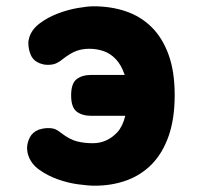

<svg xmlns="http://www.w3.org/2000/svg" viewBox="-20 -580 640 610"><path d="M535 -278Q535 -203 516 -148.5Q497 -94 463 -59Q429 -24 382.5 -7Q336 10 281 10Q260 10 227.5 5.5Q195 1 163 -10.5Q131 -22 105 -40.5Q79 -59 70 -86Q68 -92 67 -98Q66 -104 66 -109Q66 -126 74.5 -143Q83 -160 103 -168Q109 -170 116.5 -171.5Q124 -173 133 -173Q147 -173 155.5 -169.5Q164 -166 175 -157Q201 -137 224 -131Q247 -125 275 -125Q320 -125 353 -160Q370 -179 378 -212H271Q241 -212 223.5 -225.5Q206 -239 206 -277Q206 -315 223.5 -328.5Q241 -342 271 -342H376Q376 -344 375 -345Q365 -374 348 -392Q331 -410 309.5 -417.5Q288 -425 264 -425Q242 -425 223.5 -418.5Q205 -412 179 -392Q171 -385 160 -379.5Q149 -374 132 -374Q124 -374 117.5 -375.5Q111 -377 106 -379Q86 -387 78 -405Q70 -423 70 -445Q70 -446 70.5 -450Q71 -454 73 -461Q81 -487 106.5 -506Q132 -525 163.5 -537Q195 -549 226.5 -554.5Q258 -560 277 -560Q333 -560 380 -544Q427 -528 461.5 -494Q496 -460 515.5 -406.5Q535 -353 535 -278Z"/></svg>

Font: Maple Mono ExtraBold
Style: Regular
Weight: 800
Monospace: yes
Designer: subframe7536
Version: Version 7.000